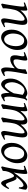

<svg xmlns="http://www.w3.org/2000/svg" viewBox="1470 -1968 517 3498"><g transform="rotate(90 1729.0 -218.5)"><path d="M475.1 -35.2Q430.7 -8.8 399.7 5.6Q368.7 20 350.1 20Q333 20 323.5 4.6Q314 -10.7 314 -37.1Q314 -45.9 317.1 -68.6Q320.3 -91.3 325.2 -121.6Q330.1 -151.9 335.9 -186Q341.8 -220.2 346.7 -251Q351.6 -281.7 354.7 -306.2Q357.9 -330.6 357.9 -341.8Q357.9 -378.9 350.1 -393.6Q342.3 -408.2 320.8 -408.2Q314.5 -408.2 298.6 -400.4Q282.7 -392.6 262.7 -377Q242.7 -361.3 220.9 -337.9Q199.2 -314.5 181.2 -283.2Q167.5 -259.8 158.9 -227.1Q150.4 -194.3 142.1 -147Q134.3 -103.5 132.1 -72.3Q129.9 -41 130.9 -12.2Q124.5 -8.8 115 -4.6Q105.5 -0.5 95.5 3.9Q85.4 8.3 76.2 12.5Q66.9 16.6 61 20L44.9 4.9Q51.8 -27.3 58.3 -64.9Q64.9 -102.5 71 -140.4Q77.1 -178.2 82.5 -215.1Q87.9 -252 91.8 -283Q95.7 -314 97.9 -337.4Q100.1 -360.8 100.1 -372.1Q100.1 -383.3 98.9 -389.9Q97.7 -396.5 95.5 -399.7Q93.3 -402.8 89.8 -403.8Q86.4 -404.8 82 -404.8Q77.6 -404.8 69.1 -402.8Q60.5 -400.9 51.8 -398.4Q41.5 -395.5 29.8 -392.1L22.9 -411.1Q43.5 -419.9 64.2 -428.2Q85 -436.5 103 -442.9Q121.1 -449.2 134.5 -453.1Q147.9 -457 153.8 -457Q160.6 -457 164.6 -454.8Q168.5 -452.6 170.2 -446.8Q171.9 -440.9 172.4 -430.2Q172.9 -419.4 172.9 -401.9Q172.9 -396.5 172.4 -387.2Q171.9 -377.9 171.1 -367.4Q170.4 -356.9 169.4 -346.9Q168.5 -336.9 168 -331.1Q194.3 -364.3 221.2 -388.2Q248 -412.1 273.9 -427.5Q299.8 -442.9 324 -450Q348.1 -457 370.1 -457Q385.3 -457 397.2 -452.6Q409.2 -448.2 417 -438.2Q424.8 -428.2 429 -411.9Q433.1 -395.5 433.1 -372.1Q433.1 -355 429.9 -329.6Q426.8 -304.2 421.9 -274.7Q417 -245.1 411.1 -213.9Q405.3 -182.6 400.4 -154.3Q395.5 -126 392.3 -102.8Q389.2 -79.6 389.2 -65.9Q389.2 -49.3 393.6 -43.2Q397.9 -37.1 406.7 -37.1Q418 -37.1 432.6 -41Q447.3 -44.9 467.8 -53.2Z M820.3 -246.1Q820.3 -320.8 793 -360.4Q765.6 -399.9 715.3 -399.9Q680.2 -399.9 656.2 -379.6Q632.3 -359.4 617.7 -328.6Q603 -297.9 596.7 -262Q590.3 -226.1 590.3 -194.8Q590.3 -162.1 598.4 -133.1Q606.4 -104 620.8 -82.3Q635.3 -60.5 654.5 -47.9Q673.8 -35.2 696.3 -35.2Q718.8 -35.2 736.6 -45.2Q754.4 -55.2 768.3 -72Q782.2 -88.9 792 -110.6Q801.8 -132.3 808.1 -155.8Q814.5 -179.2 817.4 -202.6Q820.3 -226.1 820.3 -246.1ZM890.1 -272.9Q890.1 -240.2 882.8 -206.8Q875.5 -173.3 861.3 -141.8Q847.2 -110.4 826.4 -81.8Q805.7 -53.2 778.3 -30.8Q765.6 -20.5 751.5 -11.2Q737.3 -2 722.7 5.1Q708 12.2 692.9 16.1Q677.7 20 663.1 20Q628.9 20 602.3 5.6Q575.7 -8.8 557.4 -33.9Q539.1 -59.1 529.5 -93.5Q520 -127.9 520 -168Q520 -203.1 525.9 -235.6Q531.7 -268.1 544.9 -298.3Q558.1 -328.6 580.1 -356.4Q602.1 -384.3 634.3 -410.2Q659.2 -429.7 689 -443.4Q718.8 -457 749 -457Q787.1 -457 814 -443.4Q840.8 -429.7 857.7 -405.3Q874.5 -380.9 882.3 -347.2Q890.1 -313.5 890.1 -272.9Z M1208 -69.8Q1208 -86.4 1209.7 -108.6Q1211.4 -130.9 1214.1 -153.3Q1216.8 -175.8 1219.5 -196Q1222.2 -216.3 1224.1 -229Q1177.7 -186 1136.2 -166Q1094.7 -146 1060.5 -146Q1046.9 -146 1032.7 -149.2Q1018.6 -152.3 1007.6 -163.3Q996.6 -174.3 990.7 -195.1Q984.9 -215.8 987.3 -251.5Q987.8 -260.7 990.7 -277.3Q993.7 -293.9 997.1 -311.8Q1000.5 -329.6 1002.9 -345.9Q1005.4 -362.3 1005.4 -371.1Q1005.4 -382.3 1003.9 -388.9Q1002.4 -395.5 999.8 -398.7Q997.1 -401.9 993.4 -402.8Q989.7 -403.8 985.4 -403.8Q981 -403.8 972.7 -402.1Q964.4 -400.4 956.1 -397.9Q946.3 -395.5 935.1 -392.1L929.2 -410.2Q949.7 -419.4 970.5 -428Q991.2 -436.5 1008.8 -442.9Q1026.4 -449.2 1039.8 -453.1Q1053.2 -457 1059.1 -457Q1073.2 -457 1078.1 -447.8Q1083 -438.5 1083 -416Q1083 -401.9 1080.1 -382.1Q1077.1 -362.3 1073.5 -342.5Q1069.8 -322.8 1066.4 -305.4Q1063 -288.1 1062 -279.3Q1059.6 -256.3 1061.3 -241.9Q1063 -227.5 1068.1 -219.5Q1073.2 -211.4 1081.5 -208.3Q1089.8 -205.1 1101.6 -205.1Q1115.2 -205.1 1129.9 -209.5Q1144.5 -213.9 1158.7 -221.4Q1172.9 -229 1185.8 -238.8Q1198.7 -248.5 1208.7 -259Q1218.8 -269.5 1225.6 -280.3Q1232.4 -291 1233.9 -300.3Q1240.7 -341.8 1242.9 -371.6Q1245.1 -401.4 1242.7 -424.8Q1250 -427.7 1259.5 -432.1Q1269 -436.5 1278.8 -440.9Q1288.6 -445.3 1297.6 -449.5Q1306.6 -453.6 1312.5 -457L1328.6 -441.9Q1318.4 -390.1 1308.8 -339.1Q1299.3 -288.1 1292.2 -242.4Q1285.2 -196.8 1281 -159.2Q1276.9 -121.6 1276.9 -97.7Q1276.9 -77.1 1279.5 -65.2Q1282.2 -53.2 1286.1 -47.1Q1290 -41 1294.7 -39.1Q1299.3 -37.1 1303.2 -37.1Q1311.5 -37.1 1325.2 -40.3Q1338.9 -43.5 1359.4 -50.8L1366.2 -33.2Q1320.3 -2 1292.7 9Q1265.1 20 1252.9 20Q1237.3 20 1228.5 8.8Q1219.7 -2.4 1215.1 -17.3Q1210.4 -32.2 1209.2 -47.4Q1208 -62.5 1208 -69.8Z M1786.1 -411.1 1785.2 -410.2Q1781.7 -403.3 1779.3 -394Q1776.9 -384.8 1774.4 -371.1Q1767.1 -335.9 1760.5 -299.1Q1753.9 -262.2 1749.3 -229.5Q1744.6 -196.8 1741.9 -171.9Q1739.3 -147 1739.3 -136.2Q1739.3 -108.4 1741 -89.4Q1742.7 -70.3 1745.6 -58.8Q1748.5 -47.4 1752.9 -42.2Q1757.3 -37.1 1763.2 -37.1Q1772.9 -37.1 1786.4 -39.8Q1799.8 -42.5 1819.3 -50.8L1825.2 -33.2Q1782.7 -5.4 1756.6 7.3Q1730.5 20 1716.3 20Q1707.5 20 1699.5 13.9Q1691.4 7.8 1685.1 -9Q1678.7 -25.9 1675 -55.7Q1671.4 -85.4 1671.4 -132.8Q1658.7 -110.4 1640.4 -83.7Q1622.1 -57.1 1601.1 -33.9Q1580.1 -10.7 1557.9 4.6Q1535.6 20 1515.1 20Q1499 20 1480.7 10.7Q1462.4 1.5 1447 -18.8Q1431.6 -39.1 1421.4 -71Q1411.1 -103 1411.1 -148.9Q1411.1 -187.5 1420.2 -224.4Q1429.2 -261.2 1447.3 -294.9Q1465.3 -328.6 1491.5 -358.2Q1517.6 -387.7 1552.2 -411.1Q1565.4 -419.9 1581.3 -428.2Q1597.2 -436.5 1614 -442.9Q1630.9 -449.2 1647.5 -453.1Q1664.1 -457 1679.2 -457Q1689.5 -457 1699.2 -454.3Q1709 -451.7 1718 -447.3Q1727.1 -442.9 1735.8 -437.5Q1744.6 -432.1 1752.4 -427.2Q1763.7 -435.5 1776.1 -443.1Q1788.6 -450.7 1801.3 -457L1811 -439.9Q1801.3 -432.1 1795.4 -426Q1789.6 -419.9 1785.6 -411.1ZM1679.2 -209.5Q1682.6 -231.9 1686.8 -256.6Q1690.9 -281.2 1694.8 -303.5Q1698.7 -325.7 1702.1 -343.8Q1705.6 -361.8 1707 -371.1V-372.1Q1699.7 -377.9 1690.9 -383.8Q1682.1 -389.6 1672.4 -394.5Q1662.6 -399.4 1651.9 -402.6Q1641.1 -405.8 1629.4 -405.8Q1606.9 -405.8 1587.2 -394.8Q1567.4 -383.8 1550.5 -365.7Q1533.7 -347.7 1520.3 -324.5Q1506.8 -301.3 1497.6 -276.6Q1488.3 -252 1483.2 -228Q1478 -204.1 1478 -185.1Q1478 -153.3 1483.4 -127.9Q1488.8 -102.5 1498 -84.5Q1507.3 -66.4 1520 -56.6Q1532.7 -46.9 1547.4 -46.9Q1559.1 -46.9 1575.7 -61.5Q1592.3 -76.2 1610.6 -99.6Q1628.9 -123 1647 -152.1Q1665 -181.2 1679.2 -209.5Z M2525.4 -35.2Q2480 -8.8 2450.2 5.6Q2420.4 20 2399.4 20Q2385.3 20 2375.2 4.6Q2365.2 -10.7 2365.2 -37.1Q2365.2 -45.9 2368.7 -67.9Q2372.1 -89.8 2377 -119.4Q2381.8 -148.9 2387.9 -182.6Q2394 -216.3 2398.9 -248.3Q2403.8 -280.3 2407.2 -307.6Q2410.6 -335 2410.6 -351.1Q2410.6 -381.3 2404.5 -394.3Q2398.4 -407.2 2389.6 -407.2Q2380.4 -407.2 2366.2 -400.6Q2352.1 -394 2335 -380.1Q2317.9 -366.2 2298.6 -344.5Q2279.3 -322.8 2260.3 -293Q2249.5 -275.9 2242.4 -259.3Q2235.4 -242.7 2230.7 -224.9Q2226.1 -207 2222.7 -187.3Q2219.2 -167.5 2215.3 -144Q2208.5 -99.6 2206.8 -67.9Q2205.1 -36.1 2206.5 -12.2Q2199.7 -8.8 2189.9 -4.6Q2180.2 -0.5 2169.9 3.9Q2159.7 8.3 2150.1 12.5Q2140.6 16.6 2134.3 20L2118.7 4.9Q2129.4 -44.9 2139.4 -98.6Q2149.4 -152.3 2157.2 -200.4Q2165 -248.5 2169.7 -286.1Q2174.3 -323.7 2174.3 -341.8Q2174.3 -378.9 2166.7 -393.1Q2159.2 -407.2 2145.5 -407.2Q2139.2 -407.2 2126 -400.9Q2112.8 -394.5 2095.7 -380.6Q2078.6 -366.7 2059.3 -345.2Q2040 -323.7 2021.5 -293.9Q2011.2 -278.3 2004.2 -261.7Q1997.1 -245.1 1991.9 -226.8Q1986.8 -208.5 1982.7 -188Q1978.5 -167.5 1974.6 -144Q1966.8 -99.6 1964.6 -67.6Q1962.4 -35.6 1963.4 -12.2Q1957 -8.8 1947.5 -4.6Q1938 -0.5 1928 3.9Q1918 8.3 1908.7 12.5Q1899.4 16.6 1893.6 20L1877.4 4.9Q1884.3 -29.3 1890.9 -66.7Q1897.5 -104 1903.6 -141.1Q1909.7 -178.2 1915 -213.6Q1920.4 -249 1924.3 -279.3Q1928.2 -309.6 1930.4 -333.3Q1932.6 -356.9 1932.6 -371.1Q1932.6 -382.3 1931.2 -388.9Q1929.7 -395.5 1927 -399.2Q1924.3 -402.8 1920.9 -403.8Q1917.5 -404.8 1913.6 -404.8Q1908.7 -404.8 1900.1 -402.8Q1891.6 -400.9 1882.8 -398.4Q1872.6 -395.5 1861.3 -392.1L1855.5 -411.1Q1876 -419.9 1896.5 -428.2Q1917 -436.5 1934.6 -442.9Q1952.1 -449.2 1965.3 -453.1Q1978.5 -457 1984.4 -457Q1991.7 -457 1996.1 -454.6Q2000.5 -452.1 2002.7 -446Q2004.9 -439.9 2005.6 -429Q2006.3 -418 2006.3 -400.9Q2006.3 -395.5 2005.6 -387.5Q2004.9 -379.4 2004.2 -369.9Q2003.4 -360.4 2002.2 -350.1Q2001 -339.8 2000.5 -331.1Q2029.3 -365.2 2054.4 -389.4Q2079.6 -413.6 2102.3 -428.5Q2125 -443.4 2145.8 -450.2Q2166.5 -457 2186.5 -457Q2204.6 -457 2216.8 -449.7Q2229 -442.4 2235.8 -430.2Q2242.7 -418 2245.6 -402.6Q2248.5 -387.2 2248.5 -371.1Q2248.5 -361.8 2248 -354.2Q2247.6 -346.7 2246.6 -335.9Q2274.9 -368.7 2298.8 -391.6Q2322.8 -414.6 2343.5 -429.2Q2364.3 -443.8 2383.1 -450.4Q2401.9 -457 2420.4 -457Q2434.6 -457 2446.3 -452.4Q2458 -447.8 2466.3 -437.5Q2474.6 -427.2 2479 -410.9Q2483.4 -394.5 2483.4 -371.1Q2483.4 -352.5 2480.2 -326.4Q2477.1 -300.3 2472.2 -271Q2467.3 -241.7 2461.9 -210.9Q2456.5 -180.2 2451.7 -152.6Q2446.8 -125 2443.6 -102.3Q2440.4 -79.6 2440.4 -65.9Q2440.4 -49.3 2445.3 -43.7Q2450.2 -38.1 2458.5 -38.1Q2472.7 -38.1 2486.6 -41.7Q2500.5 -45.4 2520.5 -53.2Z M2882.8 -246.1Q2882.8 -320.8 2855.5 -360.4Q2828.1 -399.9 2777.8 -399.9Q2742.7 -399.9 2718.8 -379.6Q2694.8 -359.4 2680.2 -328.6Q2665.5 -297.9 2659.2 -262Q2652.8 -226.1 2652.8 -194.8Q2652.8 -162.1 2660.9 -133.1Q2668.9 -104 2683.3 -82.3Q2697.8 -60.5 2717 -47.9Q2736.3 -35.2 2758.8 -35.2Q2781.2 -35.2 2799.1 -45.2Q2816.9 -55.2 2830.8 -72Q2844.7 -88.9 2854.5 -110.6Q2864.3 -132.3 2870.6 -155.8Q2877 -179.2 2879.9 -202.6Q2882.8 -226.1 2882.8 -246.1ZM2952.6 -272.9Q2952.6 -240.2 2945.3 -206.8Q2938 -173.3 2923.8 -141.8Q2909.7 -110.4 2888.9 -81.8Q2868.2 -53.2 2840.8 -30.8Q2828.1 -20.5 2814 -11.2Q2799.8 -2 2785.2 5.1Q2770.5 12.2 2755.4 16.1Q2740.2 20 2725.6 20Q2691.4 20 2664.8 5.6Q2638.2 -8.8 2619.9 -33.9Q2601.6 -59.1 2592 -93.5Q2582.5 -127.9 2582.5 -168Q2582.5 -203.1 2588.4 -235.6Q2594.2 -268.1 2607.4 -298.3Q2620.6 -328.6 2642.6 -356.4Q2664.6 -384.3 2696.8 -410.2Q2721.7 -429.7 2751.5 -443.4Q2781.2 -457 2811.5 -457Q2849.6 -457 2876.5 -443.4Q2903.3 -429.7 2920.2 -405.3Q2937 -380.9 2944.8 -347.2Q2952.6 -313.5 2952.6 -272.9Z M3422.9 -112.3Q3412.6 -91.8 3399.9 -68.4Q3387.2 -44.9 3373.3 -25.4Q3359.4 -5.9 3344.7 7.1Q3330.1 20 3315.9 20Q3298.8 20 3285.9 2.7Q3272.9 -14.6 3262.5 -41Q3252 -67.4 3242.9 -97.7Q3233.9 -127.9 3224.9 -154.3Q3215.8 -180.7 3206.1 -198Q3196.3 -215.3 3184.1 -215.3Q3177.2 -215.3 3169.7 -209.5Q3162.1 -203.6 3153.8 -193.8Q3141.1 -176.3 3130.4 -157.2Q3119.6 -138.2 3111.3 -116Q3103 -93.8 3097.9 -67.6Q3092.8 -41.5 3092.3 -9.8Q3085.4 -6.8 3076.7 -2.9Q3067.9 1 3058.8 4.9Q3049.8 8.8 3041 12.9Q3032.2 17.1 3026.4 20L3010.7 4.9Q3019 -25.9 3026.9 -62.5Q3034.7 -99.1 3042 -137.2Q3049.3 -175.3 3055.4 -212.4Q3061.5 -249.5 3066.2 -281.2Q3070.8 -313 3073.2 -336.7Q3075.7 -360.4 3075.7 -372.1Q3075.7 -383.3 3074.5 -389.9Q3073.2 -396.5 3071 -399.7Q3068.8 -402.8 3065.4 -403.8Q3062 -404.8 3057.6 -404.8Q3053.2 -404.8 3044.7 -402.8Q3036.1 -400.9 3027.3 -398.4Q3017.1 -395.5 3005.4 -392.1L2998.5 -411.1Q3019 -419.9 3039.8 -428.2Q3060.5 -436.5 3078.6 -442.9Q3096.7 -449.2 3110.1 -453.1Q3123.5 -457 3129.4 -457Q3136.2 -457 3140.1 -454.8Q3144 -452.6 3145.8 -446.8Q3147.5 -440.9 3147.9 -430.2Q3148.4 -419.4 3148.4 -401.9Q3148.4 -396 3147.2 -382.1Q3146 -368.2 3144 -350.1Q3142.1 -332 3139.4 -311.3Q3136.7 -290.5 3133.5 -271Q3130.4 -251.5 3127.2 -234.9Q3124 -218.3 3120.6 -208Q3173.3 -283.2 3213.6 -331.5Q3253.9 -379.9 3284.9 -407.7Q3315.9 -435.5 3339.1 -446.3Q3362.3 -457 3380.4 -457Q3396 -457 3409.2 -451.4Q3422.4 -445.8 3433.1 -437Q3435.5 -435.1 3435.3 -423.3Q3435.1 -411.6 3432.1 -393.1Q3429.2 -374.5 3423.8 -350.6Q3418.5 -326.7 3410.6 -300.8Q3400.4 -302.2 3392.1 -306.2Q3393.1 -329.6 3390.1 -345.2Q3387.2 -360.8 3381.8 -370.4Q3376.5 -379.9 3369.6 -383.8Q3362.8 -387.7 3356 -387.7Q3345.2 -387.7 3330.8 -381.6Q3316.4 -375.5 3297.4 -360.6Q3278.3 -345.7 3254.2 -320.1Q3230 -294.4 3199.7 -254.9Q3208 -259.8 3214.4 -260.5Q3220.7 -261.2 3225.1 -261.2Q3239.7 -261.2 3251 -246.8Q3262.2 -232.4 3271.5 -210.7Q3280.8 -189 3288.6 -163.6Q3296.4 -138.2 3304.7 -116.5Q3313 -94.7 3322.3 -80.3Q3331.5 -65.9 3343.8 -65.9Q3351.6 -65.9 3360.1 -71.8Q3368.7 -77.6 3376.7 -86.4Q3384.8 -95.2 3392.6 -105.7Q3400.4 -116.2 3406.7 -126L3415.5 -120.1Q3418.5 -118.2 3422.9 -112.3Z"/></g></svg>

Font: Gentium Plus CyrE
Style: Italic
Weight: 400
Italic angle: -8°
Designer: J. Victor Gaultney, Annie Olsen, Iska Routamaa, Becca Hirsbrunner
Foundry: SIL International
Version: Version 5.000